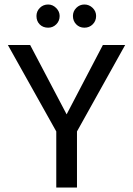

<svg xmlns="http://www.w3.org/2000/svg" viewBox="-20 -833 591 853"><path d="M15 -633H114L276 -325L437 -633H536L322 -249V0H230V-249ZM142 -762Q142 -783 157 -798Q172 -813 194 -813Q214 -813 229.5 -797.5Q245 -782 245 -762Q245 -740 230 -725Q215 -710 194 -710Q171 -710 156.5 -724.5Q142 -739 142 -762ZM304 -762Q304 -783 319 -798Q334 -813 355 -813Q376 -813 391.5 -798Q407 -783 407 -762Q407 -740 392 -725Q377 -710 355 -710Q333 -710 318.5 -725Q304 -740 304 -762Z"/></svg>

Font: TajawalTap Med
Style: Regular
Weight: 500
Designer: Boutros Fonts
Foundry: Created by Boutros International 2017
Version: Version 2.700